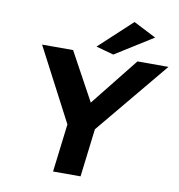

<svg xmlns="http://www.w3.org/2000/svg" viewBox="-99 -1028 1052 1128"><g transform="rotate(10 427.0 -464.0)"><path d="M417 -757 522 -728 747 -869 612 -938ZM854 -713H669L441 -427L285 -713H100L328 -277L293 10H457L492 -277Z"/></g></svg>

Font: Bluebird
Style: SfBdExtObl
Weight: 700
Designer: Jasper
Foundry: Cannot Into Space Fonts
Version: Version 0.98